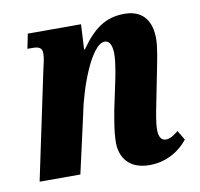

<svg xmlns="http://www.w3.org/2000/svg" viewBox="-67 -616 724 696"><g transform="rotate(-10 295.0 -268.0)"><path d="M429 10C498 10 545 -26 571 -59L550 -94C532 -79 518 -71 504 -71C487 -71 478 -85 478 -111C478 -138 485 -172 493 -212L513 -313C520 -350 532 -402 532 -438C532 -495 508 -546 434 -546C365 -546 320 -514 271 -444H268L273 -536H77L66 -482H85C110 -482 120 -475 120 -456C120 -437 114 -416 110 -398L26 0H176L225 -218C242 -307 297 -459 346 -459C368 -459 373 -432 373 -409C373 -375 361 -318 355 -291L338 -211C329 -161 324 -130 323 -100C320 -33 358 10 429 10Z"/></g></svg>

Font: Noto Serif Condensed Extra
Style: Italic
Weight: 800
Width: 3
Italic angle: -12°
Designer: Monotype Design Team
Foundry: Monotype Imaging Inc.
Version: Version 1.901